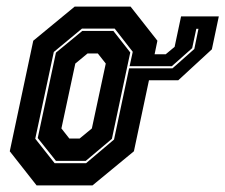

<svg xmlns="http://www.w3.org/2000/svg" viewBox="-20 -560 681 580"><path d="M527 -510.5H641L620 -411L518.5 -317.5H430L384.5 -103L259.5 0H90.5L9.5 -103L80.5 -437L205.5 -540H374.5L455.5 -437L447 -396H480.5L507.5 -418.5ZM145 -67H240L324.5 -138.5L370 -353.5L371 -357.5L381 -403.5L326.5 -473.5H227.5L142.5 -403L86.5 -141ZM573 -473 560.5 -414.5 499 -360H371.5L371 -357.5L370 -353.5H501L567 -412L579.5 -473ZM149 -74 94 -143 149 -401 228.5 -466.5H322.5L373.5 -401.5L318 -140.5L239 -74ZM189.5 -141.5H220.5L257.5 -172L299.5 -368L275.5 -398.5H244.5L207.5 -368L165.5 -172Z"/></svg>

Font: Tourney Condensed ExtraBold
Style: Italic
Weight: 800
Width: 3
Italic angle: -12°
Designer: Tyler Finck
Foundry: Etcetera Type Co
Version: Version 1.010; ttfautohint (v1.8.3)